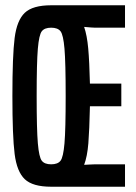

<svg xmlns="http://www.w3.org/2000/svg" viewBox="-20 -708 514 728"><path d="M27 -344Q27 -497 35.5 -564Q44 -631 74 -659.5Q104 -688 174 -688H454V-603H341Q332 -603 299 -606Q310 -574 314.5 -524.5Q319 -475 321 -391H440V-305H321Q319 -214 315 -164.5Q311 -115 299 -83Q306 -83 317 -84Q328 -85 341 -85H454V0H174Q104 0 74 -28.5Q44 -57 35.5 -124Q27 -191 27 -344ZM229 -344Q229 -471 224.5 -523.5Q220 -576 209.5 -589.5Q199 -603 174 -603Q149 -603 138.5 -589.5Q128 -576 123.5 -523.5Q119 -471 119 -344Q119 -217 123.5 -164.5Q128 -112 138.5 -98.5Q149 -85 174 -85Q199 -85 209.5 -98.5Q220 -112 224.5 -164.5Q229 -217 229 -344Z"/></svg>

Font: Saira Ultra Condensed SemiBold
Style: Regular
Weight: 600
Width: 1
Designer: Hector Gatti with collaboration of the Omnibus-Type team
Foundry: Omnibus-Type
Version: Version 1.001; ttfautohint (v1.8)